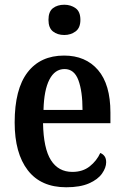

<svg xmlns="http://www.w3.org/2000/svg" viewBox="-20 -782 525 812"><path d="M260 10Q153 10 97.5 -62Q42 -134 42 -264Q42 -405 96.5 -476Q151 -547 251 -547Q342 -547 394.5 -486Q447 -425 447 -306V-261H162Q164 -154 195.5 -104.5Q227 -55 286 -55Q330 -55 359.5 -78.5Q389 -102 404 -135Q415 -131 422 -121.5Q429 -112 429 -96Q429 -73 411.5 -48Q394 -23 356.5 -6.5Q319 10 260 10ZM329 -317Q329 -396 311.5 -443Q294 -490 253 -490Q212 -490 189 -445.5Q166 -401 164 -317ZM252 -634Q223 -634 204 -649Q185 -664 185 -698Q185 -733 204 -747.5Q223 -762 252 -762Q279 -762 299.5 -747.5Q320 -733 320 -698Q320 -664 299.5 -649Q279 -634 252 -634Z"/></svg>

Font: Noto Serif Thai Condensed SemiBold
Style: Regular
Weight: 600
Width: 3
Designer: Monotype Design Team
Foundry: Monotype Imaging Inc.
Version: Version 2.002; ttfautohint (v1.8.4.7-5d5b)